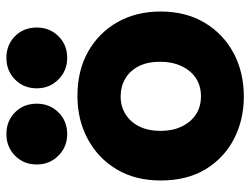

<svg xmlns="http://www.w3.org/2000/svg" viewBox="-111 -659 782 600"><g transform="rotate(-90 280.0 -359.0)"><path d="M278 12Q206 12 146.5 -18.5Q87 -49 51.5 -107Q16 -165 16 -248Q16 -327 50.5 -385Q85 -443 145 -475.5Q205 -508 280 -508Q360 -508 419 -474.5Q478 -441 511 -382.5Q544 -324 544 -248Q544 -169 509 -110.5Q474 -52 414 -20Q354 12 278 12ZM279 -122Q312 -122 336 -138Q360 -154 373.5 -183Q387 -212 387 -249Q387 -290 372.5 -317.5Q358 -345 333.5 -359Q309 -373 279 -373Q248 -373 223.5 -358Q199 -343 185 -315Q171 -287 171 -248Q171 -211 184.5 -182.5Q198 -154 222 -138Q246 -122 279 -122ZM161 -540Q121 -540 93.5 -567.5Q66 -595 66 -635Q66 -676 93.5 -703Q121 -730 161 -730Q202 -730 229 -703Q256 -676 256 -635Q256 -595 229 -567.5Q202 -540 161 -540ZM399 -540Q359 -540 331.5 -567.5Q304 -595 304 -635Q304 -676 331.5 -703Q359 -730 399 -730Q440 -730 467 -703Q494 -676 494 -635Q494 -595 467 -567.5Q440 -540 399 -540Z"/></g></svg>

Font: Rethink Sans ExtraBold
Style: Regular
Weight: 800
Designer: The Rethink Sans project authors (Hans Thiessen). DM Sans designed by Colophon Foundry.
Foundry: Rethink Communications LLC
Version: Version 1.001